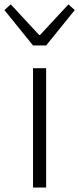

<svg xmlns="http://www.w3.org/2000/svg" viewBox="-48 -838 354 858"><path d="M99.6 0V-533.2H158.2V0ZM99.6 -634.8 -28.3 -793 0 -818.4 127 -681.6H130.9L257.8 -818.4L286.1 -793L158.2 -634.8Z"/></svg>

Font: Gen Shin Gothic Light
Style: Regular
Weight: 200
Designer: [Source Han Sans]
Ryoko NISHIZUKA  (kana & ideographs); Paul D. Hunt (Latin, Greek & Cyrillic); Wenlong ZHANG  (bopomofo
Version: Version 1.002.20150607